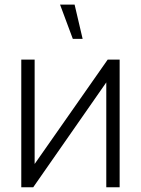

<svg xmlns="http://www.w3.org/2000/svg" viewBox="-20 -792 596 812"><path d="M329.5 -627.5H288L234 -772.5H295.5ZM435.5 -540 126.5 -98.5V-540H70V0H120.5L429.5 -443.5V0H486V-540Z"/></svg>

Font: Hauora Light
Style: Regular
Weight: 300
Designer: Wayne Shih
Foundry: WCYS
Version: Version 1.001;hotconv 1.0.109;makeotfexe 2.5.65596